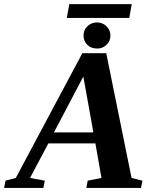

<svg xmlns="http://www.w3.org/2000/svg" viewBox="-72 -921 759 941"><path d="M147.5 -35.6 140.6 0H-51.8L-44.9 -35.6L5.4 -48.8L331.5 -660.2H448.7L572.8 -48.8L626 -35.6L619.1 0H351.1L357.9 -35.6L425.3 -48.8L395.5 -218.3H165L75.2 -48.8ZM336.4 -545.9 192.4 -272H385.7ZM255.4 -833 267.6 -900.9H573.7L561.5 -833ZM337.4 -747.1Q337.4 -774.4 356.7 -792.7Q376 -811 403.8 -811Q431.2 -811 450.2 -792Q469.2 -772.9 469.2 -746.6Q469.2 -720.2 450.4 -701.7Q431.6 -683.1 404.8 -683.1Q374 -683.1 355.7 -701.4Q337.4 -719.7 337.4 -747.1Z"/></svg>

Font: Liberation Serif
Style: Bold Italic
Weight: 700
Italic angle: -16.333°
Designer: Steve Matteson
Foundry: Ascender Corporation
Version: Version 2.1.5